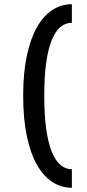

<svg xmlns="http://www.w3.org/2000/svg" viewBox="-20 -785 411 911"><path d="M321 106Q271 106 229 79Q187 52 156 -2Q125 -56 107.5 -138Q90 -220 90 -331Q90 -440 107.5 -521.5Q125 -603 156 -657Q187 -711 229 -738Q271 -765 321 -765V-677Q292 -677 268 -658Q244 -639 226.5 -597Q209 -555 199.5 -489.5Q190 -424 190 -331Q190 -237 199.5 -171Q209 -105 226.5 -63Q244 -21 268 -1.5Q292 18 321 18Z"/></svg>

Font: Orienta
Style: Regular
Weight: 400
Designer: Eduardo Rodriguez Tunni
Foundry: Eduardo Rodriguez Tunni
Version: Version 1.001